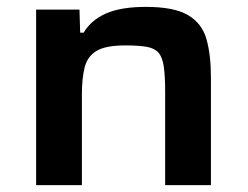

<svg xmlns="http://www.w3.org/2000/svg" viewBox="-20 -538 721 558"><path d="M85 0V-510H211L213 -443H223Q245 -480 288.5 -499Q332 -518 404 -518Q486 -518 526.5 -494Q567 -470 580 -424.5Q593 -379 593 -313V0H460V-270Q460 -317 456 -344.5Q452 -372 440.5 -385Q429 -398 406 -402Q383 -406 344 -406Q287 -406 260.5 -390Q234 -374 226 -342Q218 -310 218 -263V0Z"/></svg>

Font: Saira Expanded SemiBold
Style: Regular
Weight: 600
Width: 7
Designer: Hector Gatti with collaboration of the Omnibus-Type team
Foundry: Omnibus-Type
Version: Version 1.100; ttfautohint (v1.8.3)